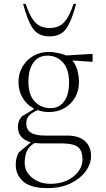

<svg xmlns="http://www.w3.org/2000/svg" viewBox="-20 -727 546 987"><path d="M231 -151Q201 -151 174 -161Q141 -147 128 -131Q115 -115 115 -94Q115 -60 139 -45Q163 -30 213 -30H326Q385 -30 416.5 -2Q448 26 448 75Q448 116 420 154Q392 192 342 216Q292 240 224 240Q137 240 99 205.5Q61 171 61 121Q61 84 76 57L137 6V4Q72 -15 72 -75Q72 -108 94 -130L153 -165V-170Q117 -189 96 -224.5Q75 -260 75 -305Q75 -349 95.5 -384Q116 -419 151 -439.5Q186 -460 231 -460Q253 -460 279 -454.5Q305 -449 320 -442L456 -450V-409L355 -416L353 -414Q369 -397 377.5 -366.5Q386 -336 386 -305Q386 -261 366 -226Q346 -191 311 -171Q276 -151 231 -151ZM241 -171Q284 -171 309.5 -205.5Q335 -240 335 -303Q335 -372 303 -406.5Q271 -441 224 -441Q178 -441 152 -405.5Q126 -370 126 -308Q126 -239 158.5 -205Q191 -171 241 -171ZM107 110Q107 156 145.5 187Q184 218 240 218Q288 218 325 200.5Q362 183 383 154.5Q404 126 404 94Q404 46 379.5 28Q355 10 292 10H187Q172 10 158 8Q129 25 118 49.5Q107 74 107 110ZM235 -540Q176 -540 148 -582Q120 -624 99 -707H112Q129 -656 147.5 -629Q166 -602 187.5 -592.5Q209 -583 235 -583Q261 -583 282.5 -592.5Q304 -602 322.5 -629Q341 -656 358 -707H371Q350 -624 322 -582Q294 -540 235 -540Z"/></svg>

Font: Spectral ExtraLight
Style: Regular
Weight: 275
Designer: Jean-Baptiste Levee
Foundry: Production Type
Version: Version 2.001